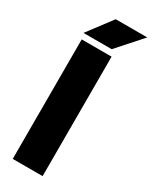

<svg xmlns="http://www.w3.org/2000/svg" viewBox="-230 -951 796 1002"><g transform="rotate(30 168.0 -450.0)"><path d="M45 -720H225V0H45ZM146 -900H336L206 -754H36Z"/></g></svg>

Font: Oak Sans Black
Style: Regular
Weight: 900
Designer: Erik Kennedy, Walven
Foundry: Erik Kennedy, Walven
Version: Version 1.000